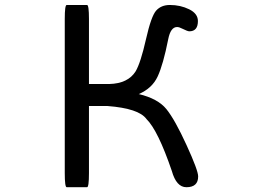

<svg xmlns="http://www.w3.org/2000/svg" viewBox="-20 -742 1040 783"><path d="M342.8 -309.6V-36.1Q342.8 21.5 335 21.5H252Q244.1 21.5 244.1 -36.1V-665Q244.1 -721.7 252 -721.7H335Q342.8 -721.7 342.8 -665V-399.4H425.8Q502 -401.4 533.2 -451.2Q553.7 -486.3 575.2 -581.5Q596.7 -676.8 617.2 -699.2Q637.7 -721.7 672.9 -721.7Q715.8 -721.7 751.5 -704.1Q787.1 -686.5 787.1 -656.2Q787.1 -614.3 752 -614.3Q745.1 -614.3 723.6 -625Q710.9 -631.8 702.1 -631.8Q675.8 -631.8 666 -582Q645.5 -478.5 623 -430.2Q600.6 -381.8 545.9 -358.4Q624 -339.8 658.7 -296.9Q693.4 -253.9 740.7 -150.4Q788.1 -46.9 788.1 -22.5Q788.1 21.5 740.2 21.5Q699.2 21.5 680.7 -44.9Q624 -210.9 577.1 -256.8Q545.9 -299.8 418.9 -309.6H342.8Z"/></svg>

Font: YuPearl-Regular
Style: Regular
Weight: 400
Designer: Max Yao
Foundry: Max-Everyday
Version: Version 1.011; ttfautohint (v1.8.3)